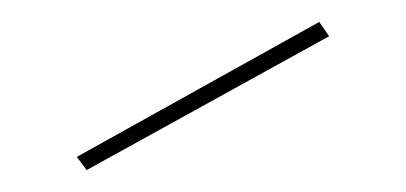

<svg xmlns="http://www.w3.org/2000/svg" viewBox="-20 -741 370 175"><path d="M59 -586 50 -598 271 -721 280 -708Z"/></svg>

Font: Kalnia SemiExpanded Thin
Style: Regular
Weight: 250
Width: 6
Designer: Frida Medrano
Foundry: Frida Medrano
Version: Version 1.105